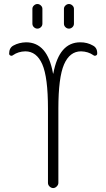

<svg xmlns="http://www.w3.org/2000/svg" viewBox="-20 -955 540 975"><path d="M304.7 -910.2Q304.7 -919.9 312.5 -927.2Q320.3 -934.6 330.1 -934.6Q339.8 -934.6 347.7 -927.2Q355.5 -919.9 355.5 -910.2V-835Q355.5 -824.2 347.7 -816.9Q339.8 -809.6 330.1 -809.6Q320.3 -809.6 312.5 -816.9Q304.7 -824.2 304.7 -835ZM144.5 -910.2Q144.5 -919.9 152.3 -927.2Q160.2 -934.6 169.9 -934.6Q179.7 -934.6 187.5 -927.2Q195.3 -919.9 195.3 -910.2V-835Q195.3 -824.2 187.5 -816.9Q179.7 -809.6 169.9 -809.6Q160.2 -809.6 152.3 -816.9Q144.5 -824.2 144.5 -835ZM45.9 -674.8Q40 -669.9 33.2 -672.9Q26.4 -675.8 26.4 -682.6Q26.4 -711.9 47.9 -723.6Q76.2 -739.3 112.3 -740.2Q220.7 -740.2 249 -583Q249 -581.1 250 -581.1Q251 -581.1 251 -583Q280.3 -740.2 387.7 -740.2Q423.8 -740.2 452.1 -723.6Q474.6 -711.9 473.6 -682.6Q473.6 -675.8 466.8 -672.9Q460 -669.9 454.1 -674.8Q427.7 -693.4 391.6 -694.3Q334 -694.3 305.2 -627.9Q276.4 -561.5 276.4 -403.3V-26.4Q276.4 -16.6 268.1 -8.3Q259.8 0 250 0Q240.2 0 231.9 -7.8Q223.6 -15.6 223.6 -26.4V-403.3Q223.6 -562.5 194.8 -628.4Q166 -694.3 108.4 -694.3Q72.3 -693.4 45.9 -674.8Z"/></svg>

Font: Rounded-L Mgen+ 1mn light
Style: Regular
Weight: 200
Designer: [Source Han Sans]
Ryoko NISHIZUKA  (kana & ideographs); Paul D. Hunt (Latin, Greek & Cyrillic); Wenlong ZHANG  (bopomofo
Version: Version 1.059.20150602